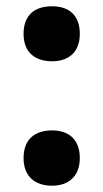

<svg xmlns="http://www.w3.org/2000/svg" viewBox="-20 -629 329 611"><path d="M146 -434C196 -434 234 -461 234 -521C234 -583 197 -609 146 -609C92 -609 55 -583 55 -521C55 -461 93 -434 146 -434ZM146 -38C196 -38 234 -66 234 -126C234 -187 197 -214 146 -214C92 -214 55 -187 55 -126C55 -66 93 -38 146 -38Z"/></svg>

Font: Noto Sans Tamil UI SemiCondensed ExtraBold
Style: Regular
Weight: 800
Width: 4
Designer: Jelle Bosma - Monotype Design Team
Foundry: Monotype Imaging Inc.
Version: Version 2.004